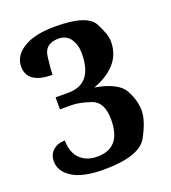

<svg xmlns="http://www.w3.org/2000/svg" viewBox="-134 -823 828 932"><g transform="rotate(-20 279.5 -357.0)"><path d="M208 -399.9Q335 -399.4 335 -557.6Q335 -601.6 314 -632.3Q293 -663.1 252 -663.1Q181.6 -663.1 173.8 -600.1Q166 -537.1 166 -507.8Q36.1 -507.8 36.1 -597.2Q36.1 -652.8 93.5 -688.5Q150.9 -724.1 256.8 -724.1Q421.9 -724.1 454.8 -661.9Q487.8 -599.6 487.8 -563.5Q487.8 -496.1 445.8 -450.2Q403.8 -404.3 335 -380.9Q453.6 -359.9 483.4 -304.4Q513.2 -249 513.2 -197.3Q513.2 -145.5 470.9 -67.9Q428.7 9.8 243.2 9.8Q135.7 9.8 81.8 -24.4Q27.8 -58.6 27.8 -109.9Q27.8 -146.5 52 -167.2Q76.2 -188 112.8 -188Q112.8 -126.5 146 -93.3Q179.2 -60.1 235.8 -60.1Q358.9 -60.1 358.9 -207Q358.9 -298.3 300.3 -318.1Q241.7 -337.9 204.1 -337.9H142.1V-399.9Z"/></g></svg>

Font: DroidSerif-Bold
Style: Bold
Weight: 700
Foundry: Ascender Corporation
Version: Version 1.00 build 112